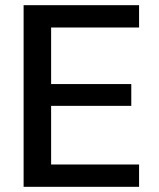

<svg xmlns="http://www.w3.org/2000/svg" viewBox="-20 -720 611 740"><path d="M71 0V-700H516V-614H177V-396H486V-312H177V-86H516V0Z"/></svg>

Font: Firefly Display Medium
Style: Regular
Weight: 500
Designer: Colophon Foundry, Jonny Pinhorn
Foundry: Colophon Foundry
Version: Version 1.200; ttfautohint (v1.8.3)